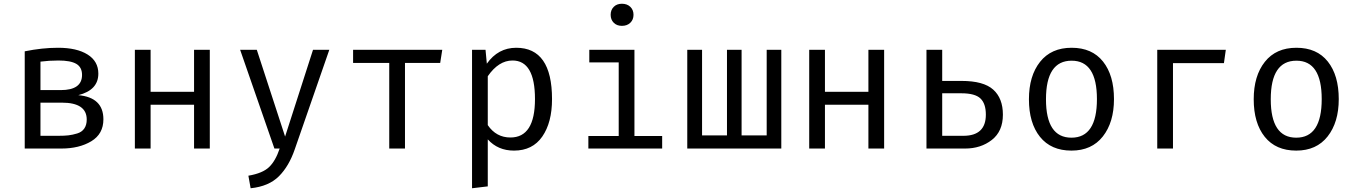

<svg xmlns="http://www.w3.org/2000/svg" viewBox="-20 -793 7240 1025"><path d="M398 -285Q532 -273 532 -156Q532 -78 467.5 -39Q403 0 307 0H112V-519Q205 -538 290 -538Q390 -538 447.5 -502Q505 -466 505 -400Q505 -312 398 -285ZM292 -470Q242 -470 196 -464V-312H304Q418 -312 418 -393Q418 -434 387.5 -452Q357 -470 292 -470ZM291 -68Q324 -68 345.5 -70.5Q367 -73 392 -80.5Q417 -88 430 -107Q443 -126 443 -155Q443 -245 310 -245H196V-68Z M1016 0V-234H784V0H700V-527H784V-303H1016V-527H1100V0Z M1738 -527 1554 3Q1523 94 1469 148Q1415 202 1318 212L1306 145Q1382 132 1416.5 99Q1451 66 1473 0H1445L1262 -527H1351L1502 -64L1651 -527Z M2341 -527 2330 -457H2142V0H2058V-457H1865V-527Z M2736 -538Q2927 -538 2927 -264Q2927 -139 2875 -64Q2823 11 2724 11Q2638 11 2584 -49V202L2500 212V-527H2572L2579 -453Q2639 -538 2736 -538ZM2716 -470Q2642 -470 2584 -386V-125Q2629 -59 2705 -59Q2836 -59 2836 -264Q2836 -470 2716 -470Z M3300 -773Q3328 -773 3345 -756.5Q3362 -740 3362 -714Q3362 -688 3345 -671.5Q3328 -655 3300 -655Q3273 -655 3256.5 -671.5Q3240 -688 3240 -714Q3240 -740 3256.5 -756.5Q3273 -773 3300 -773ZM3367 -527V-67H3515V0H3121V-67H3283V-460H3126V-527Z M4151 -527V0H3649V-527H3728V-70H3861V-527H3939V-70H4073V-527Z M4616 0V-234H4384V0H4300V-527H4384V-303H4616V-527H4700V0Z M5010 -527V-361H5113Q5231 -361 5282.5 -314.5Q5334 -268 5334 -181Q5334 -92 5275 -46Q5216 0 5132 0H4926V-527ZM5112 -295H5010V-68H5123Q5243 -68 5243 -181Q5243 -240 5214 -267.5Q5185 -295 5112 -295Z M5927 -264Q5927 -140 5867.5 -64.5Q5808 11 5700 11Q5591 11 5532 -62.5Q5473 -136 5473 -263Q5473 -388 5532.5 -463Q5592 -538 5701 -538Q5810 -538 5868.5 -464.5Q5927 -391 5927 -264ZM5701 -469Q5564 -469 5564 -263Q5564 -58 5700 -58Q5836 -58 5836 -264Q5836 -469 5701 -469Z M6242 0H6158V-527H6524L6514 -456H6242Z M7127 -264Q7127 -140 7067.5 -64.5Q7008 11 6900 11Q6791 11 6732 -62.5Q6673 -136 6673 -263Q6673 -388 6732.5 -463Q6792 -538 6901 -538Q7010 -538 7068.5 -464.5Q7127 -391 7127 -264ZM6901 -469Q6764 -469 6764 -263Q6764 -58 6900 -58Q7036 -58 7036 -264Q7036 -469 6901 -469Z"/></svg>

Font: Fira Mono
Style: Regular
Weight: 400
Designer: Carrois Corporate & Edenspiekermann AG
Foundry: Carrois Corporate GbR & Edenspiekermann AG
Version: Version 3.206;PS 003.206;hotconv 1.0.70;makeotf.lib2.5.58329